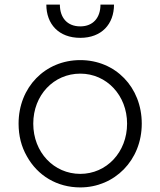

<svg xmlns="http://www.w3.org/2000/svg" viewBox="-20 -805 699 837"><path d="M330 -640C423 -640 477 -700 477 -785H418C418 -728 386 -690 330 -690C273 -690 241 -728 241 -785H182C182 -700 236 -640 330 -640ZM330 12C479 12 598 -106 598 -266C598 -425 483 -543 330 -543C177 -543 61 -425 61 -266C61 -213 73 -166 97 -124C144 -39 229 12 330 12ZM330 -47C215 -47 125 -141 125 -266C125 -390 214 -484 330 -484C445 -484 534 -389 534 -266C534 -141 444 -47 330 -47Z"/></svg>

Font: Plus Jakarta Sans Light
Style: Regular
Weight: 300
Designer: Gumpita Rahayu
Foundry: Tokotype
Version: Version 2.071;gftools[0.9.30]